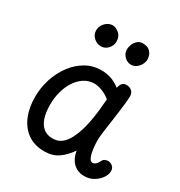

<svg xmlns="http://www.w3.org/2000/svg" viewBox="-185 -917 992 1056"><g transform="rotate(30 311.0 -389.5)"><path d="M51 -234Q51 -293 69 -348.5Q87 -404 120 -448Q153 -492 197.5 -517.5Q242 -543 295 -543Q325 -543 355.5 -533.5Q386 -524 415 -501Q420 -523 429.5 -532.5Q439 -542 455 -542Q475 -542 489 -529.5Q503 -517 502 -494Q501 -463 495 -417.5Q489 -372 483 -327Q481 -313 477 -287.5Q473 -262 470.5 -237Q468 -212 468 -197Q468 -178 471 -149.5Q474 -121 482.5 -99Q491 -77 505 -77Q516 -77 525 -85Q534 -93 542 -109Q547 -120 556.5 -124.5Q566 -129 576 -129Q587 -129 597 -123.5Q607 -118 612.5 -108.5Q618 -99 617 -85Q617 -66 602 -44Q587 -22 561 -6.5Q535 9 502 9Q474 9 452 -3Q430 -15 416 -37.5Q402 -60 397 -92Q367 -48 331 -23.5Q295 1 245 1Q181 1 138 -29.5Q95 -60 73 -113Q51 -166 51 -234ZM144 -238Q144 -189 155.5 -154.5Q167 -120 190 -101.5Q213 -83 248 -83Q276 -83 296 -95.5Q316 -108 331 -130Q346 -152 357 -181Q367 -206 374.5 -236Q382 -266 387 -298.5Q392 -331 395 -362Q398 -393 400 -419Q376 -439 348.5 -449.5Q321 -460 299 -460Q263 -460 234.5 -441.5Q206 -423 185.5 -391.5Q165 -360 154.5 -320.5Q144 -281 144 -238ZM225 -655Q199 -655 179 -673.5Q159 -692 159 -718Q159 -737 168.5 -753Q178 -769 193.5 -778.5Q209 -788 225 -788Q245 -788 266 -770.5Q287 -753 287 -721Q287 -703 278.5 -688Q270 -673 256 -664Q242 -655 225 -655ZM419 -650Q395 -650 376.5 -668.5Q358 -687 358 -712Q358 -728 365 -745Q372 -762 385.5 -773.5Q399 -785 416 -785Q446 -785 460.5 -772.5Q475 -760 479.5 -745Q484 -730 484 -721Q484 -704 475 -687.5Q466 -671 451 -660.5Q436 -650 419 -650Z"/></g></svg>

Font: Playpen Sans
Style: Regular
Weight: 400
Designer: Laura Meseguer, Veronika Burian, José Scaglione, Kostas Bartsokas, Vera Evstafieva, Tom Grace, Yorlmar Campos
Foundry: TypeTogether
Version: Version 2.000